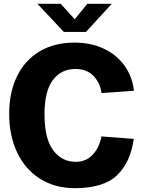

<svg xmlns="http://www.w3.org/2000/svg" viewBox="-20 -975 740 1005"><path d="M681 -500 512 -488Q502 -546 467 -580Q432 -614 375 -614Q301 -614 257 -556.5Q213 -499 213 -375Q213 -250 258 -189Q303 -128 377 -128Q430 -128 465 -165Q500 -202 511 -261L680 -248Q664 -127 593.5 -58.5Q523 10 372 10Q268 10 190 -39Q112 -88 70 -176.5Q28 -265 28 -379Q28 -492 69.5 -576.5Q111 -661 188 -706.5Q265 -752 370 -752Q455 -752 522.5 -720.5Q590 -689 631.5 -631.5Q673 -574 681 -500ZM565 -955 430 -808H314L176 -955H298L371 -874L437 -955Z"/></svg>

Font: Morrison
Style: Bold
Weight: 700
Designer: Pablo Impallari, Rodrigo Fuenzalida (Modified by Dan O. Williams)
Version: Version 0.03;June 6, 2019;FontCreator 11.5.0.2425 64-bit; tt